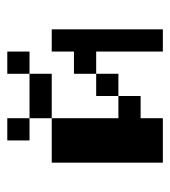

<svg xmlns="http://www.w3.org/2000/svg" viewBox="11 -489 478 540"><g transform="rotate(-90 250.0 -219.0)"><path d="M125 -437.5H187.5V-375H125ZM312.5 -437.5H375V-375H312.5ZM187.5 -375H312.5V-312.5H187.5ZM62.5 -312.5H187.5V-125H250V-62.5H187.5V0H62.5ZM375 -312.5H437.5V0H375V-187.5H312.5V-250H375ZM250 -187.5H312.5V-125H250Z"/></g></svg>

Font: Half Eighties
Style: Regular
Weight: 400
Monospace: yes
Designer: Jayvee Enaguas (HarvettFox96)
Version: 20191127.01dev02